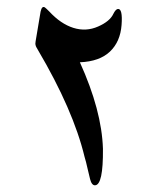

<svg xmlns="http://www.w3.org/2000/svg" viewBox="-20 -515 466 561"><path d="M243.2 8.3Q241.7 3.4 236.3 -20.5Q231 -44.4 227.1 -56.6Q194.3 -193.4 90.8 -369.1Q85 -378.9 84.7 -380.4Q84.5 -381.8 83.7 -384.5Q83 -387.2 83.5 -388.7Q84 -390.1 84 -394L98.6 -481Q102.5 -499 111.3 -493.2Q115.2 -490.2 123.5 -481.9Q157.2 -445.3 194.3 -433.6Q231.4 -421.9 266.6 -437.5Q301.3 -452.6 311.5 -475.1Q317.9 -487.8 324.2 -488.8Q338.9 -490.7 335.2 -441.9Q331.5 -393.1 301.3 -364.3Q271 -335.4 213.4 -333Q277.3 -192.4 280.8 -80.1Q281.7 25.4 257.8 26.4Q248 26.9 243.2 8.3Z"/></svg>

Font: Amiri Typewriter
Style: Bold
Weight: 700
Monospace: yes
Designer: Khaled Hosny
Version: Version 1.1